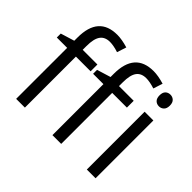

<svg xmlns="http://www.w3.org/2000/svg" viewBox="-162 -1011 1257 1257"><g transform="rotate(45 466.0 -382.5)"><path d="M663.1 -472.2H526.9V0H445.8V-472.2H350.1V-508.8L445.8 -538.1V-567.9Q445.8 -765.1 618.2 -765.1Q660.6 -765.1 717.8 -748L696.8 -683.1Q649.9 -698.2 616.7 -698.2Q570.8 -698.2 548.8 -667.7Q526.9 -637.2 526.9 -569.8V-535.2H663.1ZM327.1 -472.2H190.9V0H109.9V-472.2H14.2V-508.8L109.9 -538.1V-567.9Q109.9 -765.1 282.2 -765.1Q324.7 -765.1 381.8 -748L360.8 -683.1Q314 -698.2 280.8 -698.2Q234.9 -698.2 212.9 -667.7Q190.9 -637.2 190.9 -569.8V-535.2H327.1ZM845.2 0H764.2V-535.2H845.2ZM757.3 -680.2Q757.3 -708 771 -720.9Q784.7 -733.9 805.2 -733.9Q824.7 -733.9 838.9 -720.7Q853 -707.5 853 -680.2Q853 -652.8 838.9 -639.4Q824.7 -626 805.2 -626Q784.7 -626 771 -639.4Q757.3 -652.8 757.3 -680.2Z"/></g></svg>

Font: f02100778
Style: Regular
Weight: 400
Foundry: Ascender Corporation
Version: Version 1.10